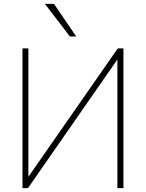

<svg xmlns="http://www.w3.org/2000/svg" viewBox="-20 -968 752 988"><path d="M95.7 -718.8H126V-27.3H104.5L585.9 -718.8H615.2V0H584V-691.4H604.5L124 0H95.7ZM210.9 -948.2H257.8L372.1 -780.3H339.8Z"/></svg>

Font: Min Sans VF VF
Style: Regular
Weight: 400
Designer: Jinseong-Kim, NotoSansCJK, Nunito
Foundry: Jinseong-Kim
Version: Version 1.420;Glyphs 3.1.2 (3151)